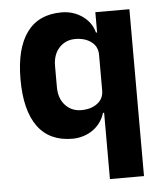

<svg xmlns="http://www.w3.org/2000/svg" viewBox="-53 -584 713 831"><g transform="rotate(-5 304.0 -168.5)"><path d="M391 -88H386Q380 -67 367 -48.5Q354 -30 335.5 -16.5Q317 -3 293.5 4.5Q270 12 245 12Q145 12 94 -58.5Q43 -129 43 -263Q43 -397 94 -467Q145 -537 245 -537Q296 -537 335.5 -509Q375 -481 386 -437H391V-525H539V200H391ZM294 -108Q336 -108 363.5 -128.5Q391 -149 391 -185V-340Q391 -376 363.5 -396.5Q336 -417 294 -417Q252 -417 224.5 -387.5Q197 -358 197 -308V-217Q197 -167 224.5 -137.5Q252 -108 294 -108Z"/></g></svg>

Font: IBM Plex Sans Devanagari
Style: Bold
Weight: 700
Designer: Mike Abbink, Paul van der Laan, Pieter van Rosmalen, Erin McLaughlin
Foundry: Bold Monday
Version: Version 1.1